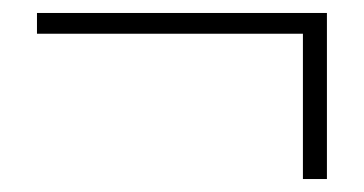

<svg xmlns="http://www.w3.org/2000/svg" viewBox="-20 -399 561 296"><path d="M447 -123V-347H37V-379H484V-123Z"/></svg>

Font: Noto Sans KR Thin
Style: Regular
Weight: 100
Designer: Ryoko NISHIZUKA 西塚涼子 (kana, bopomofo & ideographs); Paul D. Hunt (Latin, Greek & Cyrillic); Sandoll Communications 산돌커뮤니
Foundry: Adobe
Version: Version 2.004-H2;hotconv 1.0.118;makeotfexe 2.5.65603